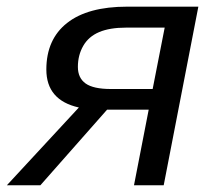

<svg xmlns="http://www.w3.org/2000/svg" viewBox="-38 -548 658 568"><path d="M278.8 -223.6 81.5 0H-17.6L195.3 -230Q99.1 -251.5 99.1 -342.3Q99.1 -431.6 160.4 -480Q221.7 -528.3 337.9 -528.3H548.8L446.3 0H358.4L401.9 -223.6ZM449.2 -466.3H335Q286.6 -466.3 255.4 -453.1Q224.1 -439.9 208.3 -412.4Q192.4 -384.8 192.4 -350.1Q192.4 -317.4 215.3 -301Q238.3 -284.7 290 -284.7H413.6Z"/></svg>

Font: Liberation Mono
Style: Italic
Weight: 400
Italic angle: -12°
Monospace: yes
Designer: Steve Matteson
Foundry: Ascender Corporation
Version: Version 2.1.5